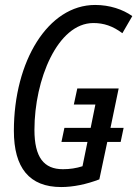

<svg xmlns="http://www.w3.org/2000/svg" viewBox="-20 -745 554 775"><path d="M227 10C275 10 329 -1 381 -21L413 -172H467L479 -229H426L459 -388H292L278 -323H365L346 -229H240L228 -172H333L313 -74C288 -66 262 -62 234 -62C157 -62 119 -110 119 -221C119 -423 212 -652 357 -652C399 -652 435 -640 474 -611L514 -680C476 -707 423 -725 364 -725C174 -725 36 -498 36 -217C36 -68 98 10 227 10Z"/></svg>

Font: Noto Sans ExtraCondensed
Style: Italic
Weight: 400
Width: 2
Italic angle: -12°
Designer: Monotype Design Team
Foundry: Monotype Imaging Inc.
Version: Version 2.013